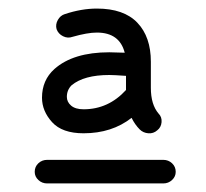

<svg xmlns="http://www.w3.org/2000/svg" viewBox="-20 -559 480 448"><path d="M175 -248Q125 -248 101.5 -274Q78 -300 78 -331Q78 -372 107 -398Q151 -437 235 -437Q241 -437 253 -436.5Q265 -436 271 -436Q259 -483 206 -483Q184 -483 149 -473Q138 -469 127 -474.5Q116 -480 112 -491Q109 -502 115 -512.5Q121 -523 131 -526Q170 -539 206 -539Q269 -539 300.5 -506Q332 -473 332 -415V-354Q332 -315 350 -294Q358 -286 357 -274Q356 -262 347 -255Q338 -247 326 -248Q314 -249 306 -257Q295 -268 287 -284Q241 -248 175 -248ZM361 -131H90Q78 -131 69.5 -139Q61 -147 61 -158Q61 -170 69.5 -178Q78 -186 90 -186H361Q373 -186 381.5 -178Q390 -170 390 -158Q390 -147 381.5 -139Q373 -131 361 -131ZM274 -349V-382Q246 -384 235 -384Q176 -384 147 -360Q136 -349 136 -333Q136 -321 146 -312.5Q156 -304 175 -304Q233 -304 274 -349Z"/></svg>

Font: Hoogli Medium
Style: Regular
Weight: 500
Designer: Anand Singh Naorem
Foundry: Brand New Type
Version: Version 1.00 b007